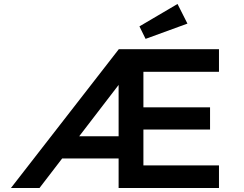

<svg xmlns="http://www.w3.org/2000/svg" viewBox="-20 -948 1228 968"><path d="M35 0 579 -700H1084V-586H703V-407H1039V-295H703V-114H1084V0H578V-149H277L362 -261H578V-565L605 -555L179 0ZM714 -752 683 -815 875 -928 925 -829Z"/></svg>

Font: Lexend Exa Medium
Style: Regular
Weight: 500
Designer: Bonnie Shaver-Troup, Thomas Jockin
Foundry: Lexend
Version: Version 1.007